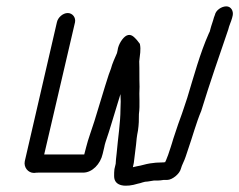

<svg xmlns="http://www.w3.org/2000/svg" viewBox="-20 -540 753 604"><path d="M159 -470 58 -33C54 -14 68 4 87 4C93 3 99 3 105 3H242C270 3 296 -24 303 -56L308 -77C309 -82 310 -87 312 -93C326 -133 338 -177 351 -218L359 -244C360 -229 360 -212 359 -197C359 -154 351 -105 347 -58L345 -40C345 -36 344 -31 344 -25L340 -8C339 -1 339 6 339 14C339 48 378 49 413 38C425 36 432 31 445 31C452 30 459 29 464 28H476C482 28 488 27 495 26H506C522 26 545 7 549 -9C552 -21 560 -34 564 -47L572 -71C586 -111 597 -153 613 -191C640 -279 670 -365 698 -447C701 -460 707 -472 710 -483L712 -491C715 -505 707 -520 692 -520C677 -520 659 -508 656 -493L653 -485C650 -473 645 -461 642 -449C641 -443 639 -438 637 -435C609 -372 590 -301 569 -232L558 -199C551 -177 542 -155 535 -133L525 -103C522 -94 520 -85 517 -77L509 -53L502 -35C501 -34 500 -32 500 -30C496 -29 492 -29 489 -29C477 -29 464 -28 452 -26C438 -24 425 -19 411 -17L398 -14L401 -28C403 -49 406 -64 408 -85L410 -105C411 -112 412 -120 414 -129C417 -150 417 -162 417 -181C421 -211 417 -238 419 -267C418 -293 419 -322 418 -347C420 -368 424 -383 420 -402C415 -408 413 -412 407 -418C402 -423 392 -435 378 -428C366 -422 352 -400 350 -382L348 -373C342 -359 333 -340 329 -324L322 -305C306 -256 293 -210 277 -159C269 -133 257 -102 251 -77L245 -54H119L216 -470C219 -485 208 -499 193 -499C178 -499 162 -485 159 -470Z"/></svg>

Font: Electronic
Style: It
Weight: 400
Version: Version 1.011